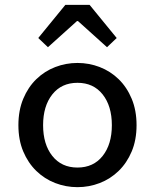

<svg xmlns="http://www.w3.org/2000/svg" viewBox="-20 -761 640 793"><path d="M300 12Q252 12 208 -5Q164 -22 130 -55Q96 -88 76 -135.5Q56 -183 56 -244Q56 -305 76 -353Q96 -401 130 -434Q164 -467 208 -484Q252 -501 300 -501Q348 -501 392 -484Q436 -467 470 -434Q504 -401 524 -353Q544 -305 544 -244Q544 -183 524 -135.5Q504 -88 470 -55Q436 -22 392 -5Q348 12 300 12ZM300 -69Q366 -69 404 -117Q442 -165 442 -244Q442 -323 404 -371Q366 -419 300 -419Q234 -419 196 -371Q158 -323 158 -244Q158 -165 196 -117Q234 -69 300 -69ZM178 -566 138 -604 250 -741H350L462 -604L422 -566L302 -674H298Z"/></svg>

Font: SauceCodePro Nerd Font Mono
Style: Regular
Weight: 500
Monospace: yes
Designer: Paul D. Hunt, Teo Tuominen
Foundry: Adobe Systems Incorporated
Version: Version 2.030;PS 1.000;hotconv 16.6.51;makeotf.lib2.5.65220;